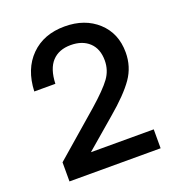

<svg xmlns="http://www.w3.org/2000/svg" viewBox="-126 -794 834 899"><g transform="rotate(-20 291.0 -345.0)"><path d="M57.1 -452.1Q61.5 -562 125.5 -626Q189.5 -689.9 293.9 -689.9Q394.5 -689.9 458.3 -631.6Q522 -573.2 522 -478Q522 -407.2 482.9 -350.8Q443.8 -294.4 356 -220.2L209 -94.2H522V0H67.9V-95.2L288.1 -286.1Q360.8 -350.1 388.9 -388.9Q417 -427.7 417 -476.1Q417 -534.2 382.8 -566.2Q348.6 -598.1 291 -598.1Q231.9 -598.1 198.5 -562.3Q165 -526.4 162.1 -452.1Z"/></g></svg>

Font: TASA Orbiter Deck Medium
Style: Regular
Weight: 500
Designer: Weizhong Zhang
Version: Version 1.000;Glyphs 3.1.2 (3151)